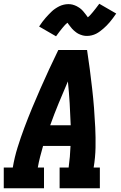

<svg xmlns="http://www.w3.org/2000/svg" viewBox="-21 -1001 641 1021"><path d="M-1 0V-110H47Q56 -164 72.5 -217Q89 -270 108.5 -322Q128 -374 149.5 -426Q171 -478 194 -530Q217 -582 240.5 -633Q264 -684 289 -735H442Q450 -684 456.5 -633Q463 -582 469 -530Q475 -478 479 -426.5Q483 -375 485.5 -322.5Q488 -270 487 -216.5Q486 -163 477 -110H510V0H296V-110H344Q348 -139 350.5 -168Q353 -197 354 -225H208Q200 -197 192.5 -168Q185 -139 180 -110H213V0ZM246 -335H355Q353 -394 349.5 -452Q346 -510 340 -568Q315 -510 291 -452Q267 -394 246 -335ZM277 -808 187 -860Q196 -874 204.5 -885Q213 -896 221.5 -906Q230 -916 238 -924Q246 -932 253.5 -939.5Q261 -947 272 -954.5Q283 -962 294 -967.5Q305 -973 317.5 -976Q330 -979 342 -979Q347 -979 353 -978.5Q359 -978 364.5 -976.5Q370 -975 375.5 -973Q381 -971 386 -968.5Q391 -966 395.5 -963Q400 -960 404 -957.5Q408 -955 413 -950Q418 -945 421.5 -941Q425 -937 428 -933Q431 -929 434 -925.5Q437 -922 440 -917.5Q443 -913 446 -909Q454 -915 459.5 -921.5Q465 -928 472.5 -936.5Q480 -945 488.5 -956.5Q497 -968 507 -981L597 -929Q588 -916 579.5 -904.5Q571 -893 562.5 -883Q554 -873 546 -865Q538 -857 530 -850Q522 -843 511.5 -835Q501 -827 490 -821.5Q479 -816 466.5 -813Q454 -810 442 -810Q436 -810 430.5 -810.5Q425 -811 419.5 -812.5Q414 -814 408.5 -816Q403 -818 397.5 -820.5Q392 -823 388 -826Q384 -829 380 -832Q376 -835 371 -839.5Q366 -844 362.5 -848Q359 -852 356 -856Q353 -860 350 -863.5Q347 -867 343.5 -872Q340 -877 338 -880Q330 -874 324 -867.5Q318 -861 311 -852.5Q304 -844 295.5 -833Q287 -822 277 -808Z"/></svg>

Font: Iosevka Curly Slab XBdExObl
Style: Regular
Weight: 800
Width: 7
Italic angle: -9°
Monospace: yes
Designer: Belleve Invis
Foundry: Belleve Invis
Version: Version 11.1.0; ttfautohint (v1.8.3)